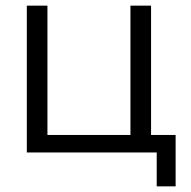

<svg xmlns="http://www.w3.org/2000/svg" viewBox="-20 -540 677 680"><path d="M515 -62H602V120H535V0H75V-520H148V-62H442V-520H515Z"/></svg>

Font: Mplus 1p
Style: Regular
Weight: 400
Version: Version 1.061